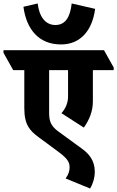

<svg xmlns="http://www.w3.org/2000/svg" viewBox="-90 -916 675 1106"><path d="M261 -660C376 -660 442 -743 458 -865L323 -896C314 -816 286 -772 229 -772C172 -772 136 -819 127 -896L45 -877C62 -748 133 -660 261 -660ZM393 -181C424 -225 445 -274 445 -332V-512H565V-527L509 -627H-70V-612L-14 -512H50V-293C50 -195 83 -163 132 -126L235 -50C292 -8 311 12 311 48C311 68 305 89 288 112L429 170C443 148 456 111 456 73C456 8 422 -31 380 -61L243 -161C203 -191 193 -219 193 -266V-512H302V-360C302 -322 287 -290 264 -264Z"/></svg>

Font: Noto Serif Devanagari Condensed Black
Style: Regular
Weight: 900
Width: 3
Designer: Universal Thirst, Indian Type Foundry and the Monotype Design Team
Foundry: Monotype Imaging Inc.
Version: Version 2.004